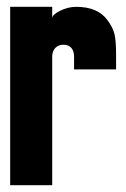

<svg xmlns="http://www.w3.org/2000/svg" viewBox="-20 -542 370 562"><path d="M9.8 0V-522H132.8V-488.8Q132.8 -499 156 -510.5Q179.2 -522 203.1 -522Q265.6 -522 293.9 -483.9Q310.5 -461.9 315.2 -441.9Q319.8 -421.9 319.8 -381.8V-338.9H196.8V-376Q196.8 -392.6 188.7 -401.9Q180.7 -411.1 166 -411.1Q150.9 -411.1 141.8 -401.6Q132.8 -392.1 132.8 -376V0Z"/></svg>

Font: Quaderni
Style: Regular
Weight: 400
Designer: Romain Laurent, Daphné Lejeune, Alexandre D’Hubert
Foundry: ESAD Valence
Version: Version 1.000;FEAKit 1.0